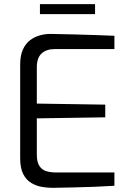

<svg xmlns="http://www.w3.org/2000/svg" viewBox="-20 -899 627 923"><path d="M233 4Q209 4 182 -0.5Q155 -5 131 -19Q107 -33 92 -61.5Q77 -90 77 -139V-588Q77 -631 89.5 -659.5Q102 -688 123 -704.5Q144 -721 170 -728.5Q196 -736 222 -736Q284 -735 337 -733.5Q390 -732 437.5 -730.5Q485 -729 530 -727V-663H242Q203 -663 180 -642Q157 -621 157 -575V-401L486 -396V-335L157 -330V-157Q157 -120 169.5 -101Q182 -82 203 -76Q224 -70 246 -70H530V-6Q484 -3 433.5 -1Q383 1 332.5 2Q282 3 233 4ZM172 -831V-879H437V-831Z"/></svg>

Font: Exo Thin
Style: Regular
Weight: 400
Version: Version 2.000